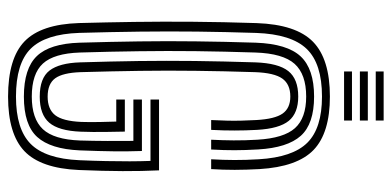

<svg xmlns="http://www.w3.org/2000/svg" viewBox="-274 -712 995 488"><g transform="rotate(90 224.0 -468.5)"><path d="M226.1 9Q129 9 85.6 -32.9Q42.2 -74.8 39.1 -171.2Q37.2 -240.5 36.2 -311.9Q35.2 -383.4 35.8 -460.3Q36.4 -537.2 39.2 -622.5Q42.7 -723.2 86.7 -766.1Q130.7 -809 225.9 -809Q318.2 -809 361.4 -767.7Q404.5 -726.4 410.3 -629.8Q412.1 -597 412.2 -567Q412.2 -536.9 410.3 -507.2H385.3Q387.1 -536.9 387.2 -566.2Q387.3 -595.5 385.3 -628.3Q380.2 -714.5 343.2 -751.7Q306.2 -788.9 225.9 -788.9Q142.3 -788.9 104.9 -750.1Q67.4 -711.2 64.2 -621.5Q61.7 -543.9 60.8 -471.3Q60 -398.8 60.9 -325.4Q61.8 -252.1 64.1 -171.9Q67 -86.3 104.1 -48.7Q141.3 -11.1 226.1 -11.1Q308.6 -11.1 346.2 -48.4Q383.8 -85.6 387.7 -172.3Q389.3 -208.6 389.9 -240.3Q390.5 -272.1 390.5 -300.1Q390.4 -328.2 389.5 -353H233.4V-374.7H413.5Q415.6 -331.4 415.4 -282.1Q415.2 -232.8 412.6 -171Q408.3 -73.9 364.5 -32.4Q320.7 9 226.1 9ZM226.1 -31.2Q154.6 -31.2 123 -64.2Q91.4 -97.1 89 -172.7Q86.7 -252.1 85.7 -324.1Q84.7 -396 85.6 -468.2Q86.4 -540.4 89 -620.7Q92 -700.7 123.9 -734.7Q155.8 -768.8 225.9 -768.8Q295.5 -768.8 325.8 -734.9Q356 -701 360.3 -626.9Q362.3 -592.6 362.3 -566.8Q362.4 -540.9 360.5 -507.2H335.6Q337.1 -535.7 337.3 -564.2Q337.5 -592.8 335.6 -624.6Q331.7 -691.8 306.2 -720.2Q280.6 -748.7 225.9 -748.7Q169.1 -748.7 142.7 -719.2Q116.4 -689.7 114 -619.8Q111.4 -539.6 110.5 -467.4Q109.7 -395.3 110.7 -323.8Q111.6 -252.3 114 -173.5Q116.2 -107.9 142 -79.6Q167.9 -51.3 226.1 -51.3Q282.3 -51.3 308.8 -79.4Q335.2 -107.6 337.6 -174.1Q338.6 -205.8 338.8 -243.8Q338.9 -281.8 338.6 -309.5H233.4V-331.2H364.3Q365.5 -296.4 365.1 -259.6Q364.7 -222.7 362.7 -173.3Q359.4 -99 328.7 -65.1Q298 -31.2 226.1 -31.2ZM226.1 -71.5Q178.9 -71.5 159.8 -96.4Q140.7 -121.3 139 -174.4Q136.6 -251.7 135.6 -322.6Q134.7 -393.4 135.5 -465.6Q136.4 -537.9 139 -619.4Q141.1 -678.1 161.2 -703.3Q181.3 -728.5 225.9 -728.5Q268 -728.5 287.7 -704.4Q307.4 -680.3 310.6 -623.7Q312.2 -594.8 312.2 -566.7Q312.3 -538.5 310.6 -507.2H285.6Q286.8 -530.2 287.2 -548.8Q287.6 -567.4 287.1 -585Q286.7 -602.5 285.6 -621.9Q283 -669 269.2 -688.7Q255.4 -708.4 225.9 -708.4Q194.6 -708.4 180.1 -687.9Q165.7 -667.4 163.9 -619Q161.3 -538.9 160.5 -467.7Q159.6 -396.5 160.6 -325.6Q161.6 -254.7 163.9 -175.3Q165.5 -130.2 179.4 -110.9Q193.4 -91.6 226.1 -91.6Q258.1 -91.6 273.2 -110.7Q288.3 -129.9 290.4 -177.1Q291.1 -197.5 290.6 -224.4Q290 -251.4 289.5 -266H233.4V-287.8H315Q315.5 -264.8 315.9 -235.7Q316.3 -206.5 315.2 -175.5Q312.9 -119.5 292.2 -95.5Q271.5 -71.5 226.1 -71.5ZM162.1 -925.5V-945.6H286.9V-925.5ZM162.1 -845V-865.1H286.9V-845ZM162.1 -885.2V-905.4H286.9V-885.2Z"/></g></svg>

Font: Big Shoulders Inline Thin
Style: Regular
Weight: 100
Designer: Patric King
Foundry: XO Type Co
Version: Version 2.002